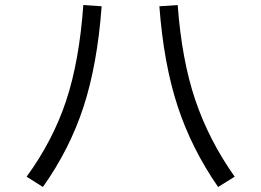

<svg xmlns="http://www.w3.org/2000/svg" viewBox="-20 -745 1040 765"><path d="M86 -41Q191 -185 243.5 -343.5Q296 -502 312 -725L385 -720Q368 -489 313 -320Q258 -151 151 0ZM688 -725Q704 -507 758 -347Q812 -187 915 -41L849 0Q743 -153 687.5 -322.5Q632 -492 615 -720Z"/></svg>

Font: IBM Plex Sans SC
Style: Regular
Weight: 400
Designer: Mike Abbink; Paul van der Laan; Pieter van Rosmalen; Eunyou Noh; Wujin Sim; Chorong Kim; Dohee Lee; Yejin We; Jinhee Kim
Foundry: Sandoll Inc.
Version: Version 1.000